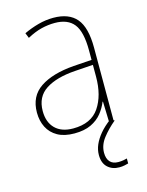

<svg xmlns="http://www.w3.org/2000/svg" viewBox="-114 -608 687 896"><g transform="rotate(-15 229.0 -160.0)"><path d="M232 -537Q307 -537 343.5 -494Q380 -451 380 -353V0H358L355 -99H353Q342 -71 322 -46Q302 -21 269.5 -5.5Q237 10 189 10Q140 10 108 -8Q76 -26 60 -57.5Q44 -89 44 -129Q44 -208 103 -247.5Q162 -287 266 -295L354 -301V-347Q354 -437 324.5 -474.5Q295 -512 232 -512Q200 -512 167.5 -504Q135 -496 98 -476L88 -501Q122 -517 158.5 -527Q195 -537 232 -537ZM267 -271Q176 -265 124 -231.5Q72 -198 72 -129Q72 -75 102.5 -44.5Q133 -14 189 -14Q276 -14 315 -71.5Q354 -129 354 -220V-277ZM298 133Q298 161 311.5 176.5Q325 192 352 192Q364 192 376 190Q388 188 394 186V210Q387 212 375.5 214.5Q364 217 350 217Q316 217 294 196.5Q272 176 272 137Q272 112 282.5 87.5Q293 63 313.5 38.5Q334 14 366 -10L385 0Q349 30 323.5 63Q298 96 298 133Z"/></g></svg>

Font: Noto Sans Khmer SemiCondensed Thin
Style: Regular
Weight: 250
Width: 4
Designer: Danh Hong and the Monotype Design Team
Foundry: Monotype Imaging Inc.
Version: Version 2.004